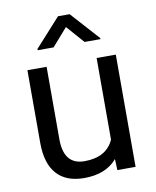

<svg xmlns="http://www.w3.org/2000/svg" viewBox="-85 -815 721 890"><g transform="rotate(-10 275.5 -370.0)"><path d="M304.2 -750H249.5L129.4 -617.2V-611.3H204.1L276.9 -694.3L350.1 -611.3H424.8V-616.2ZM396.5 0H482.4V-528.3H392.1V-144C369.1 -92.8 323.2 -66.9 254.4 -66.9C189.5 -66.9 156.7 -106.9 156.7 -187V-528.3H66.4V-184.6C66.9 -56.2 127 9.8 239.7 9.8C307.6 9.8 359.4 -10.7 394.5 -52.2Z"/></g></svg>

Font: Roboto
Style: Regular
Weight: 400
Designer: Google
Version: Version 2.137; 2017